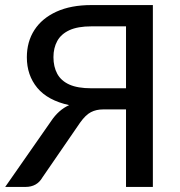

<svg xmlns="http://www.w3.org/2000/svg" viewBox="-24 -738 712 758"><path d="M579.5 0H473.5V-306H382Q356 -306 335 -295.2Q314 -284.5 292 -253.5L143.5 -37.5Q122 0 76.5 0H-3.5L177.5 -259.5Q207 -304 249 -323Q164.5 -341.5 123.2 -391.2Q82 -441 82 -512Q82 -573.5 112 -619.8Q142 -666 199 -692Q256 -718 337 -718H579.5ZM473.5 -389.5V-634H337Q283 -634 250 -618.8Q217 -603.5 202 -576Q187 -548.5 187 -512.5Q187 -474.5 202 -446.8Q217 -419 249.8 -404.2Q282.5 -389.5 336.5 -389.5Z"/></svg>

Font: Verano Sans Medium
Style: Regular
Weight: 500
Designer: Lukasz Dziedzic with Adam Twardoch and Botio Nikoltchev
Foundry: tyPoland Lukasz Dziedzic
Version: Version 3.001;December 28, 2019;FontCreator 12.0.0.2547 64-b